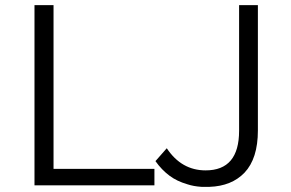

<svg xmlns="http://www.w3.org/2000/svg" viewBox="-20 -720 1130 746"><path d="M114 -700H188V-64H580V0H114ZM982 -700V-213Q982 -104 930 -49Q880 3 794 6H763Q732 4 708 -4Q667 -16 639 -37Q608 -60 584 -94L628 -144Q685 -58 779 -58Q909 -58 909 -212V-700Z"/></svg>

Font: APTA Sans Regular
Style: Regular
Weight: 400
Version: Version 7.200